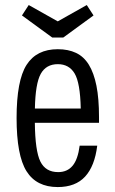

<svg xmlns="http://www.w3.org/2000/svg" viewBox="-20 -748 465 778"><path d="M215.6 -50.6Q164.8 -50.6 143.6 -93.5Q122.4 -136.4 121.2 -250.4H381.2V-273.6Q381.2 -348.6 370.8 -400.6Q360.4 -452.6 340 -485.7Q319.6 -518.8 288 -533.7Q256.4 -548.6 214.2 -548.6Q128.2 -548.6 87.7 -485.2Q47.2 -421.8 47.2 -269.8Q47.2 -118.2 87.5 -54.1Q127.8 10 213.8 10Q285.8 10 324.8 -32.4Q363.8 -74.8 374 -157.8H302.8Q295.6 -102 274.1 -76.3Q252.6 -50.6 215.6 -50.6ZM214.4 -488Q259.8 -488 282.4 -450.2Q305 -412.4 307.2 -308.2H121.4Q123.4 -409.8 145.2 -448.9Q167 -488 214.4 -488ZM236.2 -595.8 359 -685.4 331.6 -727.6 214 -661.4 96.4 -727.6 69 -685.4 191.8 -595.8Z"/></svg>

Font: Secuela Light
Style: Regular
Weight: 300
Designer: Fernando Haro
Foundry: deFharo
Version: Version 1.708